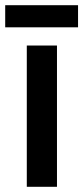

<svg xmlns="http://www.w3.org/2000/svg" viewBox="-37 -718 320 738"><path d="M263 -698H-17V-613H263ZM182 0V-543H66V0Z"/></svg>

Font: Noto Sans Armenian Condensed SemiBold
Style: Regular
Weight: 600
Width: 3
Designer: Monotype Design Team
Foundry: Monotype Imaging Inc.
Version: Version 2.008